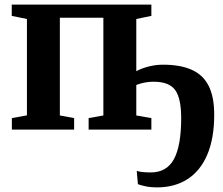

<svg xmlns="http://www.w3.org/2000/svg" viewBox="-20 -563 970 834"><path d="M661.5 251Q634 251 612 246.2Q590 241.5 579 237L574 179.5Q582 182 597.2 184Q612.5 186 635 186Q704 186 735.5 128.2Q767 70.5 767 -50Q767 -136 740.8 -172Q714.5 -208 648 -208Q618 -208 590.2 -200Q562.5 -192 547.5 -180V-237.5Q559 -248 581.2 -258.5Q603.5 -269 631.5 -275.5Q659.5 -282 688.5 -282Q763 -282 812.2 -260.2Q861.5 -238.5 886 -190.8Q910.5 -143 910.5 -65Q910.5 38 880.5 108.5Q850.5 179 794.8 215Q739 251 661.5 251ZM31.5 0V-50L97 -62V-480.5L31 -494V-543H637.5V-494L572 -480.5V-61.5L637.5 -50V0H365V-50L429 -61.5V-486H240V-61.5L302 -50V0Z"/></svg>

Font: Merriweather 48pt
Style: Bold
Weight: 700
Version: Version 2.100